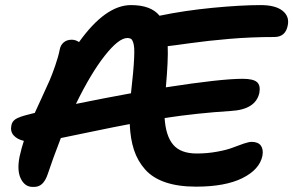

<svg xmlns="http://www.w3.org/2000/svg" viewBox="-20 -753 1158 758"><path d="M108.9 -15.1Q78.6 -15.1 62.5 -46.9Q46.4 -78.6 57.1 -133.8Q65.4 -170.9 74.2 -196.8Q47.4 -203.1 33.7 -218.8Q20 -234.4 24.9 -257.8Q27.3 -272.9 40.8 -282.2Q54.2 -291.5 91.8 -300.8Q94.2 -301.3 99.4 -302.7Q104.5 -304.2 108.9 -305.2Q113.3 -306.2 117.2 -307.1Q123.5 -321.3 145.5 -368.7Q167.5 -416 176.5 -437Q185.5 -458 197.8 -493.2Q210 -528.3 215.8 -557.1Q218.8 -574.7 231.2 -585.4Q243.7 -596.2 263.2 -596.2Q278.3 -596.2 292 -586.9Q396.5 -732.9 497.1 -732.9Q576.2 -732.9 609.9 -690.9Q708 -711.4 819.8 -722.2Q931.6 -732.9 1008.8 -732.9Q1066.9 -732.9 1095 -710.9Q1123 -689 1116.2 -653.8Q1107.9 -606.9 1063 -606.9Q972.2 -606.9 886.2 -599.6Q800.3 -592.3 729.2 -582.3Q658.2 -572.3 642.1 -570.8Q644.5 -516.1 634.8 -408.2Q851.6 -441.9 938 -441.9Q979.5 -441.9 994.4 -429Q1009.3 -416 1003.9 -386.2Q989.3 -320.3 891.1 -314.9Q759.3 -306.6 629.9 -287.1Q634.3 -216.3 663.8 -181.6Q693.4 -147 756.8 -147Q798.3 -147 836.9 -154.1Q875.5 -161.1 897.9 -169.9Q920.4 -178.7 941.4 -185.8Q962.4 -192.9 973.1 -192.9Q999 -192.9 1009.8 -178.2Q1020.5 -163.6 1016.1 -138.2Q1004.9 -83.5 937 -49.8Q869.1 -16.1 753.9 -16.1Q683.6 -16.1 633.3 -33.2Q583 -50.3 553.2 -83.7Q523.4 -117.2 509 -160.9Q494.6 -204.6 492.2 -263.2Q432.1 -252 339.8 -232.7Q247.6 -213.4 220.2 -208Q187 -122.1 168.9 -66.9Q159.7 -39.1 145.5 -26.4Q131.3 -13.7 108.9 -15.1ZM482.9 -603Q448.7 -603 393.8 -533.4Q338.9 -463.9 279.8 -342.8Q392.1 -365.7 497.1 -384.8Q502.4 -433.1 505.4 -464.8Q508.3 -496.6 509.5 -522.5Q510.7 -548.3 509.8 -562.7Q508.8 -577.1 505.4 -586.9Q502 -596.7 496.6 -599.9Q491.2 -603 482.9 -603Z"/></svg>

Font: Shantell Sans Bouncy
Style: Italic
Weight: 600
Italic angle: -11.31°
Designer: Stephen Nixon, Anya Danilova, Shantell Martin
Foundry: Arrow Type
Version: Version 1.006;[9816181b4]